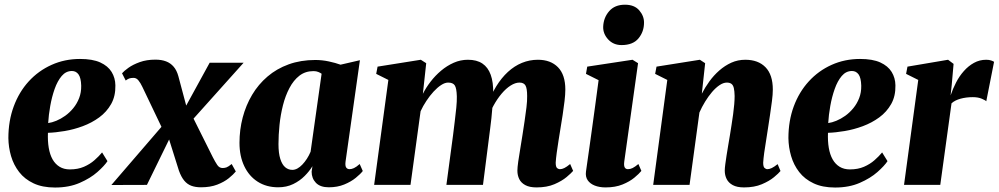

<svg xmlns="http://www.w3.org/2000/svg" viewBox="-20 -806 4354 837"><path d="M448.5 -103.5Q435 -83 404.5 -56Q374 -29 327.5 -8.8Q281 11.5 220 11.5Q165 11.5 126.2 -6.8Q87.5 -25 63.5 -56Q39.5 -87 28.2 -125.5Q17 -164 16.5 -204Q16.5 -279 39.8 -342Q63 -405 105.2 -451.2Q147.5 -497.5 204.8 -523.2Q262 -549 329 -549Q383.5 -549 417 -533.8Q450.5 -518.5 466.5 -492.5Q482.5 -466.5 483 -434Q484 -387 464.5 -352.5Q445 -318 412.5 -294.2Q380 -270.5 341 -256Q302 -241.5 262 -234.8Q222 -228 189 -227Q187.5 -191 192.5 -161.5Q197.5 -132 209.2 -111.2Q221 -90.5 239.8 -79Q258.5 -67.5 284.5 -67.5Q319.5 -67.5 346 -79Q372.5 -90.5 392 -107.8Q411.5 -125 425 -141.5ZM293.5 -496.5Q267.5 -496.5 249 -474.8Q230.5 -453 218.2 -418.2Q206 -383.5 199 -344Q192 -304.5 190 -269.5Q206 -271.5 225.5 -279.5Q245 -287.5 264.2 -301.2Q283.5 -315 299.5 -334.5Q315.5 -354 325 -378.5Q334.5 -403 334 -432.5Q333 -467 322.2 -481.8Q311.5 -496.5 293.5 -496.5Z M856 10.5Q832 10.5 814 3.8Q796 -3 783 -18.8Q770 -34.5 760 -62L698.5 -257.5L739.5 -243.5L620.5 0L465.5 0.5L717 -291.5L703 -213L600.5 -427.5Q592.5 -444.5 583.5 -455.5Q574.5 -466.5 562.5 -466.5Q550.5 -466.5 543.5 -464Q536.5 -461.5 528 -455L512 -486.5Q520.5 -496.5 540 -510.5Q559.5 -524.5 589.2 -535.2Q619 -546 657.5 -546Q684 -546 703.8 -538.5Q723.5 -531 737 -515.2Q750.5 -499.5 757.5 -474L805 -296L768 -302.5L894 -532.5H1042L788 -249L803.5 -329.5L907.5 -121Q918 -100.5 927 -87Q936 -73.5 950.5 -73.5Q959 -73.5 967 -76.2Q975 -79 990 -91L1008 -58.5Q997.5 -45.5 977.5 -29.2Q957.5 -13 927.2 -1.2Q897 10.5 856 10.5Z M1486.5 -102.5Q1484 -83.5 1489 -76Q1494 -68.5 1504 -68.5Q1512.5 -68.5 1523 -73.2Q1533.5 -78 1548 -91L1561.5 -60.5Q1551.5 -47.5 1531 -30.8Q1510.5 -14 1480.8 -1.8Q1451 10.5 1413.5 10.5Q1376 10.5 1357.2 -9Q1338.5 -28.5 1338.5 -57.5L1342 -81.5Q1329.5 -60.5 1308.2 -39Q1287 -17.5 1258 -3.5Q1229 10.5 1193 10.5Q1141.5 10.5 1103.5 -13.8Q1065.5 -38 1044.8 -81.8Q1024 -125.5 1024 -183.5Q1024 -240.5 1038 -293.8Q1052 -347 1079 -392.5Q1106 -438 1146 -472.2Q1186 -506.5 1238.5 -525.5Q1291 -544.5 1354.5 -544.5Q1384.5 -544.5 1413.5 -538.2Q1442.5 -532 1464.5 -524L1549 -543.5ZM1382 -484.5Q1376.5 -488.5 1367.8 -492.2Q1359 -496 1346.5 -496Q1311 -496 1285.2 -476Q1259.5 -456 1241.8 -422.2Q1224 -388.5 1213.5 -347Q1203 -305.5 1198.5 -261.5Q1194 -217.5 1194 -178Q1194 -138 1202 -113Q1210 -88 1223.5 -76.8Q1237 -65.5 1254.5 -65.5Q1265.5 -65.5 1276.5 -71.5Q1287.5 -77.5 1298 -88.5Q1308.5 -99.5 1317.8 -113.8Q1327 -128 1334 -144.5Z M1838 -530.5 1823.5 -397Q1837 -424 1857.2 -450.2Q1877.5 -476.5 1903 -498Q1928.5 -519.5 1958 -532.5Q1987.5 -545.5 2020 -545.5Q2058.5 -545.5 2083 -529Q2107.5 -512.5 2119.2 -480Q2131 -447.5 2130 -399Q2130 -391 2129.2 -380.8Q2128.5 -370.5 2127.2 -360Q2126 -349.5 2124.5 -340L2105 -346.5Q2121 -393.5 2143.5 -430Q2166 -466.5 2194.2 -492.5Q2222.5 -518.5 2255.5 -532Q2288.5 -545.5 2325 -545.5Q2380.5 -545.5 2412.5 -512.8Q2444.5 -480 2444.5 -415.5Q2444.5 -394.5 2441 -365.2Q2437.5 -336 2432.8 -305Q2428 -274 2423.5 -247Q2419.5 -222 2415 -194Q2410.5 -166 2407 -140.2Q2403.5 -114.5 2402.5 -97Q2402.5 -79 2408.2 -73.8Q2414 -68.5 2421.5 -68.5Q2430 -68.5 2440.2 -73.5Q2450.5 -78.5 2465.5 -91L2478.5 -61Q2470 -51 2449.8 -34Q2429.5 -17 2397 -3Q2364.5 11 2319 11Q2288.5 11 2270 1Q2251.5 -9 2243.5 -25.5Q2235.5 -42 2235.5 -62Q2235.5 -75.5 2239.2 -101.8Q2243 -128 2248.2 -158.8Q2253.5 -189.5 2257.5 -216.5Q2262 -246 2266.8 -277.5Q2271.5 -309 2275 -337.8Q2278.5 -366.5 2278 -387.5Q2278 -420.5 2270.8 -433.2Q2263.5 -446 2244.5 -446Q2226.5 -446 2206.2 -433.2Q2186 -420.5 2166.8 -397.8Q2147.5 -375 2131.2 -345.2Q2115 -315.5 2105 -281L2128.5 -373.5Q2127.5 -352.5 2126 -332Q2124.5 -311.5 2122.2 -290.5Q2120 -269.5 2117 -247L2085.5 0H1926L1955 -216.5Q1958.5 -246.5 1962.5 -277.5Q1966.5 -308.5 1969.2 -336.8Q1972 -365 1971.5 -386Q1970.5 -421.5 1962.5 -433.8Q1954.5 -446 1933.5 -446Q1919.5 -446 1903 -435.2Q1886.5 -424.5 1870 -406.5Q1853.5 -388.5 1838.8 -366.2Q1824 -344 1813.5 -321L1769.5 0H1611L1673 -457.5L1620 -484L1626 -515.5L1814.5 -545.5Z M2620 11Q2593 11 2572.8 3Q2552.5 -5 2542 -20.2Q2531.5 -35.5 2534.5 -58Q2536.5 -73 2540.5 -100.5Q2544.5 -128 2549.8 -165.8Q2555 -203.5 2561.5 -249.8Q2568 -296 2575 -348.2Q2582 -400.5 2589.5 -456.5L2534.5 -484L2540 -515.5L2737.5 -545.5L2761.5 -530.5L2701.5 -102.5Q2699 -84.5 2703.2 -76.5Q2707.5 -68.5 2717.5 -68.5Q2727.5 -68.5 2737.8 -73.5Q2748 -78.5 2763 -91L2776 -61Q2766 -48.5 2745.5 -31.5Q2725 -14.5 2693.8 -1.8Q2662.5 11 2620 11ZM2689.5 -609.5Q2654 -609.5 2631.2 -634.2Q2608.5 -659 2609.5 -689.5Q2611 -729 2635.5 -757.2Q2660 -785.5 2704.5 -785.5Q2745.5 -785.5 2766.8 -760.8Q2788 -736 2787.5 -707Q2787.5 -668 2763.5 -638.8Q2739.5 -609.5 2689.5 -609.5Z M3039.5 -397.5Q3053.5 -425 3072.5 -451.2Q3091.5 -477.5 3115.8 -498.8Q3140 -520 3168.2 -532.8Q3196.5 -545.5 3229 -545.5Q3285.5 -545.5 3317.2 -512.8Q3349 -480 3349 -415.5Q3349 -394.5 3345.2 -365.2Q3341.5 -336 3336.8 -305Q3332 -274 3328 -247Q3324.5 -222 3319.8 -194Q3315 -166 3311.5 -140.2Q3308 -114.5 3307 -97Q3307 -79 3313 -73.8Q3319 -68.5 3325.5 -68.5Q3334 -68.5 3344.5 -73.5Q3355 -78.5 3370 -90.5L3382.5 -60.5Q3374.5 -50.5 3354 -33.5Q3333.5 -16.5 3301 -2.8Q3268.5 11 3223.5 11Q3193 11 3174.5 1Q3156 -9 3147.8 -25.5Q3139.5 -42 3139.5 -62Q3139.5 -72.5 3141.8 -90Q3144 -107.5 3147.5 -129.2Q3151 -151 3154.8 -173.8Q3158.5 -196.5 3162 -216.5Q3165.5 -238.5 3169.2 -262Q3173 -285.5 3176 -308.2Q3179 -331 3180.8 -351.2Q3182.5 -371.5 3182.5 -387.5Q3182 -409.5 3179 -422.2Q3176 -435 3168.5 -440.5Q3161 -446 3148.5 -446Q3133.5 -446 3116.8 -434.8Q3100 -423.5 3084 -404.8Q3068 -386 3053.8 -362.8Q3039.5 -339.5 3029 -315.5L2986 0H2827.5L2889 -457.5L2836 -484L2842 -515.5L3031 -545.5L3054 -530.5Z M3849 -103.5Q3835.5 -83 3805 -56Q3774.5 -29 3728 -8.8Q3681.5 11.5 3620.5 11.5Q3565.5 11.5 3526.8 -6.8Q3488 -25 3464 -56Q3440 -87 3428.8 -125.5Q3417.5 -164 3417 -204Q3417 -279 3440.2 -342Q3463.5 -405 3505.8 -451.2Q3548 -497.5 3605.2 -523.2Q3662.5 -549 3729.5 -549Q3784 -549 3817.5 -533.8Q3851 -518.5 3867 -492.5Q3883 -466.5 3883.5 -434Q3884.5 -387 3865 -352.5Q3845.5 -318 3813 -294.2Q3780.5 -270.5 3741.5 -256Q3702.5 -241.5 3662.5 -234.8Q3622.5 -228 3589.5 -227Q3588 -191 3593 -161.5Q3598 -132 3609.8 -111.2Q3621.5 -90.5 3640.2 -79Q3659 -67.5 3685 -67.5Q3720 -67.5 3746.5 -79Q3773 -90.5 3792.5 -107.8Q3812 -125 3825.5 -141.5ZM3694 -496.5Q3668 -496.5 3649.5 -474.8Q3631 -453 3618.8 -418.2Q3606.5 -383.5 3599.5 -344Q3592.5 -304.5 3590.5 -269.5Q3606.5 -271.5 3626 -279.5Q3645.5 -287.5 3664.8 -301.2Q3684 -315 3700 -334.5Q3716 -354 3725.5 -378.5Q3735 -403 3734.5 -432.5Q3733.5 -467 3722.8 -481.8Q3712 -496.5 3694 -496.5Z M3921 0 3983 -457.5 3930 -484 3936 -515.5 4113 -545.5 4137 -527.5 4129 -436.5 4124 -390Q4133.5 -418.5 4147.8 -446.2Q4162 -474 4181.8 -496.2Q4201.5 -518.5 4226 -532Q4250.5 -545.5 4279 -545.5Q4292.5 -545.5 4301.2 -542.2Q4310 -539 4313.5 -536.5L4279.5 -364.5Q4276.5 -368.5 4260.2 -375.5Q4244 -382.5 4221 -382.5Q4206.5 -382.5 4193 -380.8Q4179.5 -379 4167.5 -375.8Q4155.5 -372.5 4145.5 -367.5Q4135.5 -362.5 4128 -355.5L4079 0Z"/></svg>

Font: Merriweather 72pt Black
Style: Italic
Weight: 900
Italic angle: -7.8°
Version: Version 2.101